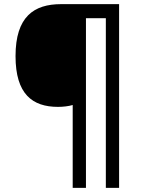

<svg xmlns="http://www.w3.org/2000/svg" viewBox="-20 -780 695 927"><path d="M555 127V-760H275C144 -760 55 -700 55 -509C55 -326 136 -264 260 -264C284 -264 311 -267 331 -273V127H395V-692H491V127Z"/></svg>

Font: Noto Sans Hanifi Rohingya Medium
Style: Regular
Weight: 500
Designer: Monotype Design Team and DaltonMaag
Foundry: Google LLC
Version: Version 2.102